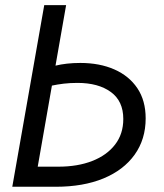

<svg xmlns="http://www.w3.org/2000/svg" viewBox="-20 -713 626 733"><path d="M192.9 0H26.9L148.9 -693.4H232.4L191.9 -462.4Q211.9 -467.3 235.6 -470Q259.3 -472.7 286.6 -472.7Q360.4 -472.7 416.5 -448Q472.7 -423.3 504.4 -376.2Q536.1 -329.1 536.1 -261.2Q536.1 -181.2 493.9 -122.3Q451.7 -63.5 374.8 -31.7Q297.9 0 192.9 0ZM124 -76.7H203.1Q276.4 -76.7 332 -98.4Q387.7 -120.1 419.2 -160.9Q450.7 -201.7 450.7 -258.8Q450.7 -327.1 403.1 -361.8Q355.5 -396.5 275.9 -396.5Q247.6 -396.5 223.1 -393.6Q198.7 -390.6 178.2 -386.2Z"/></svg>

Font: CaskaydiaCove NFP SemiLight
Style: Italic
Weight: 350
Italic angle: -10°
Designer: Aaron Bell
Foundry: Saja Typeworks
Version: Version 2111.001; VTT 6.35;Nerd Fonts 3.1.1